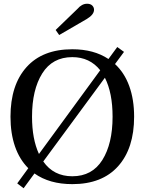

<svg xmlns="http://www.w3.org/2000/svg" viewBox="-20 -973 772 1025"><path d="M296 -786 277 -813 394 -926Q417 -953 445 -953Q463 -953 472.5 -943.5Q482 -934 482 -921Q482 -895 444 -872ZM696 -350Q696 -181 610.5 -85.5Q525 10 366 10Q244 10 164 -47L106 32L72 6L131 -75Q84 -122 60 -191.5Q36 -261 36 -350Q36 -519 121.5 -614.5Q207 -710 366 -710Q481 -710 559 -658L606 -722L642 -696L594 -631Q644 -585 670 -513.5Q696 -442 696 -350ZM188 -151 515 -598Q459 -668 366 -668Q260 -668 205.5 -581Q151 -494 151 -350Q151 -231 188 -151ZM581 -350Q581 -477 540 -558L211 -111Q266 -32 366 -32Q472 -32 526.5 -119Q581 -206 581 -350Z"/></svg>

Font: Trirong Medium
Style: Regular
Weight: 500
Designer: Katatrad Team
Foundry: CadsonDemak
Version: Version 1.001